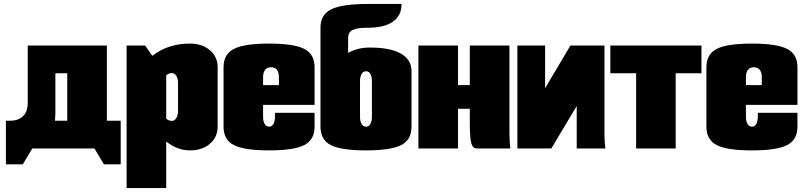

<svg xmlns="http://www.w3.org/2000/svg" viewBox="-20 -750 4063 970"><path d="M120.1 -520H520V-140.1H589.8V80.1H504.9L457 0H355H143.1L95.2 80.1H9.8V-140.1H29.8Q73.2 -140.1 96.7 -163.3Q120.1 -186.5 120.1 -230ZM259.8 -379.9V-180.2Q259.8 -166.5 257.8 -140.1H319.8V-379.9Z M619.6 -520H713.4L749.5 -467.8Q828.6 -529.8 939.5 -529.8Q1001.5 -529.8 1040.5 -496.3Q1079.6 -462.9 1079.6 -410.2V-109.9Q1079.6 -57.1 1040.5 -23.7Q1001.5 9.8 939.5 9.8Q876 9.8 819.8 -35.2V200.2H619.6ZM819.8 -370.1V-149.9Q835 -139.2 847.7 -139.2Q861.8 -139.2 870.6 -153.3Q879.4 -167.5 879.4 -189.9V-330.1Q879.4 -352.5 870.6 -366.7Q861.8 -380.9 847.7 -380.9Q835 -380.9 819.8 -370.1Z M1309.1 -319.8H1389.2V-359.9Q1389.2 -384.3 1378.9 -397.2Q1368.7 -410.2 1349.1 -410.2Q1329.6 -410.2 1319.3 -397.2Q1309.1 -384.3 1309.1 -359.9ZM1309.1 -220.2V-160.2Q1309.1 -137.7 1317.1 -123.8Q1325.2 -109.9 1339.4 -109.9Q1353.5 -109.9 1361.3 -123.5Q1369.1 -137.2 1369.1 -160.2V-180.2H1569.3V-109.9Q1569.3 -43.9 1517.3 -17.1Q1465.3 9.8 1339.4 9.8Q1213.4 9.8 1161.4 -17.1Q1109.4 -43.9 1109.4 -109.9V-410.2Q1109.4 -476.1 1161.4 -502.9Q1213.4 -529.8 1339.4 -529.8Q1465.3 -529.8 1517.3 -502.9Q1569.3 -476.1 1569.3 -410.2V-220.2Z M1858.9 -160.2V-339.8Q1858.9 -362.8 1851.1 -376.5Q1843.3 -390.1 1829.1 -390.1Q1814.9 -390.1 1806.9 -376.2Q1798.8 -362.3 1798.8 -339.8V-160.2Q1798.8 -137.7 1806.9 -123.8Q1814.9 -109.9 1829.1 -109.9Q1843.3 -109.9 1851.1 -123.5Q1858.9 -137.2 1858.9 -160.2ZM1599.1 -109.9V-609.9Q1599.1 -675.8 1653.3 -702.9Q1707.5 -730 1838.9 -730H2008.8Q2008.8 -671.4 1965.1 -640.6Q1921.4 -609.9 1838.9 -609.9Q1784.2 -609.9 1761.5 -598.6Q1738.8 -587.4 1738.8 -560.1V-482.9Q1786.6 -509.8 1849.1 -509.8Q1951.7 -509.8 2005.4 -479.2Q2059.1 -448.7 2059.1 -390.1V-109.9Q2059.1 -43.9 2007.1 -17.1Q1955.1 9.8 1829.1 9.8Q1703.1 9.8 1651.1 -17.1Q1599.1 -43.9 1599.1 -109.9Z M2093.8 -520H2293.9V-319.8H2353.5V-520H2553.7V-80.1Q2553.7 -33.2 2558.6 0H2388.7Q2367.7 0 2360.6 -28.1Q2353.5 -56.2 2353.5 -129.9V-200.2H2293.9V0H2093.8Z M2593.8 -520H2733.9V-304.2L2861.8 -520H3033.7V-80.1Q3033.7 -33.2 3038.6 0H2893.6V-214.8L2765.6 0H2593.8Z M3063.5 -520H3523.9V-379.9H3393.6V0H3193.8V-379.9H3063.5Z M3748.5 -319.8H3828.6V-359.9Q3828.6 -384.3 3818.4 -397.2Q3808.1 -410.2 3788.6 -410.2Q3769 -410.2 3758.8 -397.2Q3748.5 -384.3 3748.5 -359.9ZM3748.5 -220.2V-160.2Q3748.5 -137.7 3756.6 -123.8Q3764.6 -109.9 3778.8 -109.9Q3793 -109.9 3800.8 -123.5Q3808.6 -137.2 3808.6 -160.2V-180.2H4008.8V-109.9Q4008.8 -43.9 3956.8 -17.1Q3904.8 9.8 3778.8 9.8Q3652.8 9.8 3600.8 -17.1Q3548.8 -43.9 3548.8 -109.9V-410.2Q3548.8 -476.1 3600.8 -502.9Q3652.8 -529.8 3778.8 -529.8Q3904.8 -529.8 3956.8 -502.9Q4008.8 -476.1 4008.8 -410.2V-220.2Z"/></svg>

Font: Mikodacs
Style: Regular
Weight: 400
Designer: gluk (gluksza@wp.pl)
Foundry: gluk (gluksza@wp.pl)
Version: Version 0.28